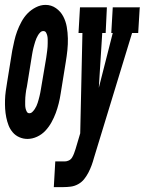

<svg xmlns="http://www.w3.org/2000/svg" viewBox="-43 -560 592 785"><path d="M69 8Q52 8 36 1Q20 -6 9 -19Q-2 -32 -8 -47.5Q-14 -63 -17.5 -80.5Q-21 -98 -22 -115.5Q-23 -133 -22.5 -151Q-22 -169 -19.5 -187Q-17 -205 -14 -223L7 -353Q11 -373 15.5 -393Q20 -413 27 -432Q34 -451 44.5 -470.5Q55 -490 69.5 -505Q84 -520 103.5 -530Q123 -540 143 -540Q167 -540 186 -526.5Q205 -513 215.5 -493Q226 -473 230 -450Q234 -427 234.5 -403Q235 -379 232.5 -355Q230 -331 226 -307L205 -177Q202 -157 197 -137Q192 -117 185 -98Q178 -79 167.5 -60Q157 -41 142.5 -25.5Q128 -10 108.5 -1Q89 8 69 8ZM77 -97Q84 -97 89.5 -102.5Q95 -108 99 -114Q103 -120 106 -126.5Q109 -133 111 -139.5Q113 -146 115 -153Q117 -160 118.5 -166.5Q120 -173 121.5 -180Q123 -187 124 -194L146 -324Q147 -331 148 -338.5Q149 -346 150 -353.5Q151 -361 151.5 -368.5Q152 -376 152 -383.5Q152 -391 152 -398.5Q152 -406 150.5 -413Q149 -420 145.5 -426.5Q142 -433 134 -433Q127 -433 121.5 -427.5Q116 -422 112.5 -416Q109 -410 106 -403.5Q103 -397 101 -390Q99 -383 97 -376.5Q95 -370 93.5 -363.5Q92 -357 90.5 -350Q89 -343 88 -336L67 -206Q65 -199 64 -191.5Q63 -184 62 -176.5Q61 -169 60.5 -161.5Q60 -154 60 -146.5Q60 -139 60 -131.5Q60 -124 61.5 -117Q63 -110 66.5 -103.5Q70 -97 77 -97ZM177 205 183 100H222Q230 100 238.5 96Q247 92 252 83.5Q257 75 260 66.5Q263 58 266 49L285 -15L294 -425H278L284 -530H394L389 -425H375L361 -201L418 -425H412L418 -530H529L528 -525L522 -425H497L341 86Q337 101 331.5 116Q326 131 318.5 145.5Q311 160 301 172.5Q291 185 276.5 193Q262 201 246.5 203Q231 205 216 205Z"/></svg>

Font: Iosevka Slab Extrabold Oblique
Style: Regular
Weight: 800
Italic angle: -9°
Monospace: yes
Designer: Belleve Invis
Foundry: Belleve Invis
Version: Version 11.1.1; ttfautohint (v1.8.3)